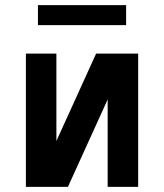

<svg xmlns="http://www.w3.org/2000/svg" viewBox="-20 -729 640 749"><path d="M81 0V-520H200V-179L355 -520H519V0H400V-341L245 0ZM128 -631V-709H472V-631Z"/></svg>

Font: Iosevka Book
Style: Bold
Weight: 700
Designer: Belleve Invis
Foundry: Belleve Invis
Version: Version 28.0.7; ttfautohint (v1.8.3)